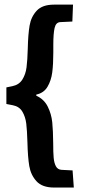

<svg xmlns="http://www.w3.org/2000/svg" viewBox="-20 -633 379 837"><path d="M301.8 184.6 296.4 109.9 248.5 107.4Q231.4 106.4 223.6 91.6Q215.8 76.7 213.9 54Q211.9 31.2 211.9 -8.8Q211.4 -63.5 207.8 -99.9Q204.1 -136.2 188 -168.5Q171.9 -200.7 138.2 -215.8V-220.7Q170.9 -227.5 187 -254.6Q203.1 -281.7 207.8 -317.6Q212.4 -353.5 212.4 -403.8V-438Q212.4 -486.3 218 -511Q223.6 -535.6 242.7 -536.6L295.4 -539.1L298.3 -612.8H215.3Q164.6 -612.8 140.1 -586.4Q115.7 -560.1 109.1 -522Q102.5 -483.9 101.1 -421.4Q99.6 -369.6 95.7 -339.4Q91.8 -309.1 77.4 -286.1Q63 -263.2 33.7 -257.3L7.8 -252V-179.7L35.6 -174.3Q64 -168.9 77.4 -146.5Q90.8 -124 94.5 -94Q98.1 -64 99.6 -12.2Q101.1 52.2 107.7 91.1Q114.3 129.9 139.2 157.2Q164.1 184.6 216.3 184.6Z"/></svg>

Font: Neuton
Style: Bold
Weight: 700
Designer: Brian M Zick
Foundry: Brian M Zick
Version: Version 1.560